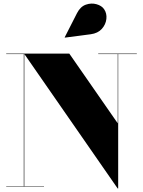

<svg xmlns="http://www.w3.org/2000/svg" viewBox="-20 -1052 806 1082"><path d="M491.5 -859 345.5 -840 344.5 -841.5 414 -978Q433 -1015 464 -1025.8Q495 -1036.5 524 -1028.2Q553 -1020 566.5 -1000.5Q583 -976.5 579.5 -945.2Q576 -914 553.8 -889.2Q531.5 -864.5 491.5 -859ZM15 -2.5H114V-747.5H15V-750H370.5L643.5 -357V-747.5H533.5V-750H751V-747.5H646V10H643L117 -748V-2.5H228V0H15Z"/></svg>

Font: Bodoni* 72pt Fatface
Style: Regular
Weight: 900
Version: Version 2.3